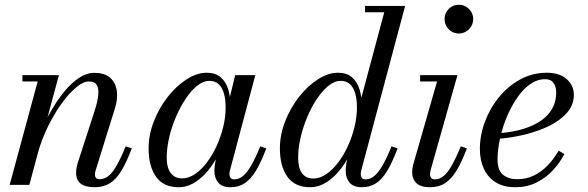

<svg xmlns="http://www.w3.org/2000/svg" viewBox="-20 -775 2464 805"><path d="M377 10Q338 10 318.5 -5Q299 -20 299 -52Q299 -61.5 301.2 -72.8Q303.5 -84 305.5 -90.5L376 -308Q388.5 -346.5 391.8 -374.8Q395 -403 386 -418.2Q377 -433.5 352 -433.5Q329.5 -433.5 299.2 -408.5Q269 -383.5 238.2 -340.8Q207.5 -298 181 -244.2Q154.5 -190.5 138.5 -133H119.5Q131.5 -176 151 -222.8Q170.5 -269.5 196 -313.2Q221.5 -357 250.8 -392.5Q280 -428 311.8 -448.8Q343.5 -469.5 375.5 -469.5Q419 -469.5 442 -448.8Q465 -428 469.8 -393.8Q474.5 -359.5 461.5 -319.5L381 -60.5Q379.5 -56 378.8 -51.2Q378 -46.5 378 -42.5Q378 -34.5 382.5 -29Q387 -23.5 397 -23.5Q428 -23.5 452.8 -56Q477.5 -88.5 507 -161.5L532.5 -153Q511 -95.5 489.2 -59.5Q467.5 -23.5 440.8 -6.8Q414 10 377 10ZM20.5 0 138 -433.5H74V-460H227L103 0Z M729.5 10Q665 10 634 -34.2Q603 -78.5 603 -152.5Q603 -210 625 -266.2Q647 -322.5 683 -368.5Q719 -414.5 762 -442.2Q805 -470 846.5 -470Q884 -470 906 -450.5Q928 -431 937.5 -398.2Q947 -365.5 947 -326Q947 -291 939.5 -252.5Q932 -214 917.8 -176.5Q903.5 -139 883.8 -105.2Q864 -71.5 839.8 -45.8Q815.5 -20 787.8 -5Q760 10 729.5 10ZM743.5 -27Q770.5 -27 797 -44.8Q823.5 -62.5 846.8 -93Q870 -123.5 887.8 -162Q905.5 -200.5 915.8 -242.2Q926 -284 926 -324Q926 -359.5 918.5 -384.5Q911 -409.5 896 -422.8Q881 -436 858 -436Q832 -436 806.2 -415.2Q780.5 -394.5 757.8 -360Q735 -325.5 717 -283.2Q699 -241 689 -197Q679 -153 679 -114Q679 -71.5 696 -49.2Q713 -27 743.5 -27ZM947 10Q912 10 895.5 -9Q879 -28 879 -58Q879 -66.5 879.5 -73.2Q880 -80 881 -85L896.5 -172L923.5 -251L938.5 -346L966 -460H1050.5L944 -60Q942 -52.5 942 -44Q942 -35.5 946.8 -29.2Q951.5 -23 962.5 -23Q982 -23 999.2 -37.5Q1016.5 -52 1034 -82.5Q1051.5 -113 1071 -161.5L1096.5 -153Q1075 -95.5 1053.2 -59.5Q1031.5 -23.5 1006 -6.8Q980.5 10 947 10Z M1497.5 10Q1462.5 10 1446 -9Q1429.5 -28 1429.5 -58Q1429.5 -62 1429.8 -69.5Q1430 -77 1431.5 -85L1447 -172L1482.5 -254L1481.5 -314.5L1591 -723.5H1510.5V-750H1678.5L1494.5 -60Q1492.5 -52 1492.5 -44Q1492.5 -36 1497 -29.5Q1501.5 -23 1513 -23Q1532.5 -23 1549.8 -37.5Q1567 -52 1584.5 -82.5Q1602 -113 1621.5 -161.5L1647 -153Q1625.5 -95.5 1604 -59.5Q1582.5 -23.5 1556.8 -6.8Q1531 10 1497.5 10ZM1280.5 10Q1216 10 1184.8 -34.2Q1153.5 -78.5 1153.5 -152.5Q1153.5 -210 1175.5 -266.2Q1197.5 -322.5 1233.5 -368.5Q1269.5 -414.5 1312.5 -442.2Q1355.5 -470 1397 -470Q1434 -470 1456 -450.8Q1478 -431.5 1487.8 -399Q1497.5 -366.5 1497.5 -326Q1497.5 -291 1490 -252.5Q1482.5 -214 1468.2 -176.5Q1454 -139 1434.5 -105.2Q1415 -71.5 1390.8 -45.8Q1366.5 -20 1338.8 -5Q1311 10 1280.5 10ZM1294 -26.5Q1321 -26.5 1347.5 -44.5Q1374 -62.5 1397.2 -92.8Q1420.5 -123 1438.2 -161.8Q1456 -200.5 1466.2 -242.2Q1476.5 -284 1476.5 -324Q1476.5 -359.5 1469 -384.5Q1461.5 -409.5 1446.5 -422.8Q1431.5 -436 1408.5 -436Q1382.5 -436 1357 -415.2Q1331.5 -394.5 1308.5 -360Q1285.5 -325.5 1267.8 -283.2Q1250 -241 1240 -197Q1230 -153 1230 -114Q1230 -71.5 1246 -49Q1262 -26.5 1294 -26.5Z M1783 10Q1744 10 1726 -7.2Q1708 -24.5 1708 -53Q1708 -60.5 1709.2 -68.8Q1710.5 -77 1712.5 -85L1812.5 -433.5H1741.5V-460H1898L1785 -60Q1784 -56 1783.5 -51.8Q1783 -47.5 1783 -44Q1783 -35.5 1787.8 -29.2Q1792.5 -23 1803.5 -23Q1823 -23 1840.2 -37.2Q1857.5 -51.5 1874.8 -82.2Q1892 -113 1912 -161.5L1937.5 -153Q1916 -95.5 1894 -59.5Q1872 -23.5 1845.8 -6.8Q1819.5 10 1783 10ZM1903.5 -634.5Q1887 -634.5 1873.5 -642.8Q1860 -651 1852 -664.8Q1844 -678.5 1844 -695Q1844 -711.5 1852 -725.2Q1860 -739 1873.5 -747Q1887 -755 1903.5 -755Q1920 -755 1933.8 -747Q1947.5 -739 1955.8 -725.2Q1964 -711.5 1964 -695Q1964 -678.5 1955.8 -664.8Q1947.5 -651 1933.8 -642.8Q1920 -634.5 1903.5 -634.5Z M2140 10Q2092 10 2059 -10.2Q2026 -30.5 2009 -66.5Q1992 -102.5 1992 -150Q1992 -207.5 2013 -264.2Q2034 -321 2072 -367.5Q2110 -414 2161.2 -442Q2212.5 -470 2272.5 -470Q2326.5 -470 2356.2 -443.2Q2386 -416.5 2386 -377Q2386 -336 2358 -303.2Q2330 -270.5 2283.2 -247.5Q2236.5 -224.5 2180.2 -210.8Q2124 -197 2067 -193V-216Q2108.5 -219 2145.8 -227.2Q2183 -235.5 2213.5 -249.5Q2244 -263.5 2266 -283.2Q2288 -303 2300 -329Q2312 -355 2312 -388Q2312 -411 2301 -427Q2290 -443 2265.5 -443Q2237 -443 2211.2 -427.5Q2185.5 -412 2163.2 -384.8Q2141 -357.5 2123 -323.2Q2105 -289 2092.2 -251.2Q2079.5 -213.5 2072.8 -176Q2066 -138.5 2066 -106Q2066 -61 2089.2 -42.2Q2112.5 -23.5 2147.5 -23.5Q2185.5 -23.5 2217.2 -38.5Q2249 -53.5 2275.2 -80.5Q2301.5 -107.5 2322.5 -143.5L2346 -129Q2326.5 -91 2296.8 -59.5Q2267 -28 2227.8 -9Q2188.5 10 2140 10Z"/></svg>

Font: Bodoni Moda 9pt
Style: Italic
Weight: 400
Italic angle: -13°
Designer: Owen Earl
Foundry: indestructible type
Version: Version 2.005